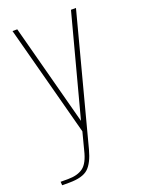

<svg xmlns="http://www.w3.org/2000/svg" viewBox="-131 -529 561 759"><g transform="rotate(-20 150.0 -150.0)"><path d="M-4 170 -5 155H27Q66 155 89.5 138Q113 121 125 70L144 -3L20 -470H40L154 -40L155 -36H151L152 -40L266 -470H287L144 73Q130 126 106 148Q82 170 26 170Z"/></g></svg>

Font: Smooch Sans Thin Thin
Style: Regular
Weight: 250
Version: Version 1.010